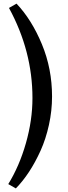

<svg xmlns="http://www.w3.org/2000/svg" viewBox="-20 -840 377 1066"><path d="M67.9 206.1 25.9 182.1Q87.4 82.5 123.8 -44.9Q160.2 -172.4 160.2 -295.9Q160.2 -556.6 29.8 -795.9L71.8 -819.8Q156.2 -730.5 212.6 -594.5Q269 -458.5 269 -304.2Q269 -225.1 251.7 -146.5Q234.4 -67.9 205.1 -3.2Q175.8 61.5 141.1 114.3Q106.4 167 67.9 206.1Z"/></svg>

Font: Literata Book Medium
Style: Regular
Weight: 500
Designer: Latin by Veronika Burian and Jose Scaglione. Greek by Irene Vlachou. Cyrillic by Vera Evstafieva
Foundry: TypeTogether
Version: Version 2.003;PS 002.003;hotconv 1.0.88;makeotf.lib2.5.64775